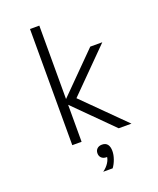

<svg xmlns="http://www.w3.org/2000/svg" viewBox="-191 -960 1083 1317"><g transform="rotate(-20 350.0 -302.0)"><path d="M531 0 239 -291 539 -593H627L329 -293L624 0ZM192 0V-848H260V0ZM384 158Q362 158 348.5 145.5Q335 133 335 112Q335 91 348.5 78.5Q362 66 384 66Q406 66 419.5 78.5Q433 91 433 112Q433 133 420 145.5Q407 158 384 158ZM329 244Q357 224 373 198.5Q389 173 389 152L384 66Q411 66 424 83Q437 100 437 131Q437 159 426 190Q415 221 398 244Z"/></g></svg>

Font: Martian Mono SemiExpanded ExtraLight
Style: Regular
Weight: 250
Monospace: yes
Version: Version 0.930